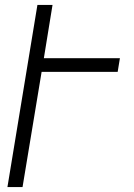

<svg xmlns="http://www.w3.org/2000/svg" viewBox="-20 -755 540 775"><path d="M10 0 131 -735H192L157 -520H464L455 -465H148L71 0Z"/></svg>

Font: Iosevka Term Curly Light
Style: Italic
Weight: 300
Italic angle: -9°
Designer: Belleve Invis
Foundry: Belleve Invis
Version: Version 32.3.0